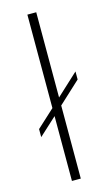

<svg xmlns="http://www.w3.org/2000/svg" viewBox="-124 -855 526 901"><g transform="rotate(-15 138.5 -404.0)"><path d="M22 -275 108 -354V-808H151V-394L257 -492V-453L151 -355V0H108V-315L22 -236Z"/></g></svg>

Font: Encode Sans Compressed
Style: ExtraLight
Weight: 200
Designer: Pablo Impallari, Andres Torresi
Foundry: Pablo Impallari, Andres Torresi
Version: Version 1.000; ttfautohint (v1.00) -l 8 -r 50 -G 200 -x 14 -